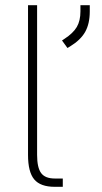

<svg xmlns="http://www.w3.org/2000/svg" viewBox="-20 -720 394 740"><path d="M88 -123V-700H123V-123Q123 -74 138.5 -53Q154 -32 191 -32H222V0H191Q136 0 112 -28.5Q88 -57 88 -123ZM219 -564 228 -570Q262 -592 276 -616Q290 -640 290 -676V-700H326V-676Q326 -629 308.5 -597.5Q291 -566 250 -541L240 -535Z"/></svg>

Font: Bai Jamjuree ExtraLight
Style: Regular
Weight: 275
Designer: Katatrad Aksorn Co.,Ltd.
Foundry: Cadson Demak Co.,Ltd.
Version: Version 1.000; ttfautohint (v1.6)